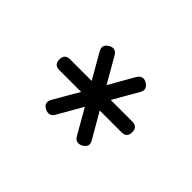

<svg xmlns="http://www.w3.org/2000/svg" viewBox="-72 -758 529 529"><g transform="rotate(-45 192.0 -494.0)"><path d="M192 -352Q171 -352 171 -373V-477L187 -467L97 -415Q88 -410 81.2 -412Q74.5 -414 69 -423Q59 -441.5 76 -452L165 -503V-485L76 -536Q67 -541.5 65.8 -549.2Q64.5 -557 69 -565Q74.5 -575 82 -576.2Q89.5 -577.5 97 -573L187 -521L171 -511V-615Q171 -636 192 -636Q213 -636 213 -615V-512L197 -522L286 -573Q304 -583.5 315 -565Q325.5 -547 307 -536L218 -485V-503L307 -452Q325.5 -441 315 -423Q304 -404.5 286 -415L197 -466L213 -476V-373Q213 -352 192 -352Z"/></g></svg>

Font: Jura Light Light
Style: Regular
Weight: 300
Version: Version 5.106